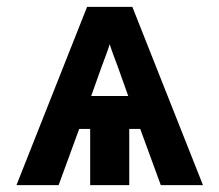

<svg xmlns="http://www.w3.org/2000/svg" viewBox="-20 -540 640 560"><path d="M28 0 234 -520H366L572 0H449L389 -164H357V0H243V-164H211L151 0ZM246 -260H354L323 -347Q317 -363 311 -379Q305 -395 300 -411Q295 -395 289 -379Q283 -363 277 -347Z"/></svg>

Font: Iosevka Aile Extrabold
Style: Regular
Weight: 800
Designer: Belleve Invis
Foundry: Belleve Invis
Version: Version 27.3.5; ttfautohint (v1.8.4)